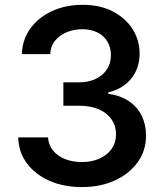

<svg xmlns="http://www.w3.org/2000/svg" viewBox="-20 -757 671 787"><path d="M315.9 9.8Q240.7 9.8 182.4 -16.1Q124 -42 90.1 -87.6Q56.2 -133.3 54.7 -193.8H176.8Q178.7 -163.1 197.3 -140.1Q215.8 -117.2 246.6 -105Q277.3 -92.8 315.4 -92.8Q356.4 -92.8 387.9 -106.9Q419.4 -121.1 437.5 -146.7Q455.6 -172.4 455.6 -206.1Q455.6 -240.7 437.5 -267.3Q419.4 -293.9 385.3 -308.8Q351.1 -323.7 303.2 -323.7H239.7V-419.4H303.2Q341.8 -419.4 371.6 -433.3Q401.4 -447.3 418 -472.2Q434.6 -497.1 434.6 -530.8Q434.6 -562.5 420.2 -586.7Q405.8 -610.8 379.4 -624Q353 -637.2 317.4 -637.2Q282.7 -637.2 253.4 -625Q224.1 -612.8 205.6 -590.1Q187 -567.4 186 -535.2H69.8Q71.3 -594.7 104.5 -640.4Q137.7 -686 193.6 -711.7Q249.5 -737.3 318.8 -737.3Q390.1 -737.3 442.6 -710Q495.1 -682.6 523.7 -637.2Q552.2 -591.8 552.2 -537.6Q552.2 -476.1 517.3 -434.1Q482.4 -392.1 423.8 -378.4V-372.6Q473.6 -365.7 508.3 -342.3Q543 -318.8 560.8 -282.5Q578.6 -246.1 578.6 -200.7Q578.6 -140.1 544.7 -92.5Q510.7 -44.9 451.4 -17.6Q392.1 9.8 315.9 9.8Z"/></svg>

Font: Inter Cardless
Style: Medium
Weight: 500
Designer: Rasmus Andersson
Foundry: rsms
Version: Version 4.001;git-9221beed3